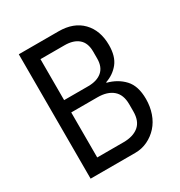

<svg xmlns="http://www.w3.org/2000/svg" viewBox="-161 -791 850 905"><g transform="rotate(-30 264.0 -338.5)"><path d="M71 -677H287Q369 -677 415 -629.5Q461 -582 461 -502Q461 -441 433.5 -406.5Q406 -372 362 -357V-354Q416 -340 450.5 -303Q485 -266 485 -195Q485 -154 472.5 -118Q460 -82 436.5 -56Q413 -30 381.5 -15Q350 0 314 0H71ZM291 -71Q344 -71 374 -96Q404 -121 404 -174V-213Q404 -265 374 -290.5Q344 -316 291 -316H148V-71ZM279 -383Q327 -383 354 -406Q381 -429 381 -475V-513Q381 -560 354 -583Q327 -606 279 -606H148V-383Z"/></g></svg>

Font: PlemolJP
Style: Regular
Weight: 400
Monospace: yes
Version: v2.0.4; ttfautohint (v1.8.4.7-5d5b-dirty) -l 6 -r 45 -G 200 